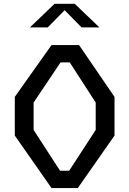

<svg xmlns="http://www.w3.org/2000/svg" viewBox="-20 -960 660 980"><path d="M243 0H377L564.5 -268V-465.5L383.5 -730H243L55.5 -465.5V-268ZM286.5 -88.5 151.5 -297V-436.5L289 -641.5H336L468.5 -436.5V-297L333 -88.5ZM132.5 -820H223.5L310 -908L396.5 -820H487.5L361.5 -940.5H258.5Z"/></svg>

Font: Monaspace Krypton
Style: Regular
Weight: 400
Designer: Riley Cran & the Lettermatic Team
Foundry: Lettermatic
Version: Version 1.200 (Monaspace Krypton)